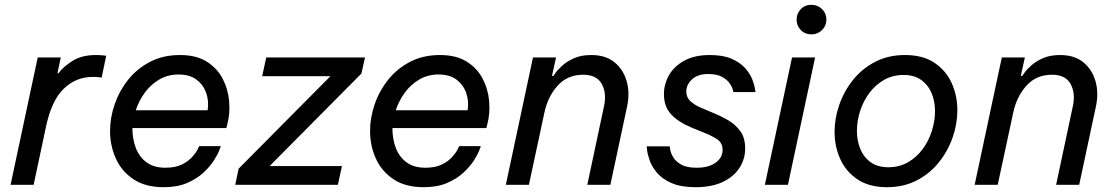

<svg xmlns="http://www.w3.org/2000/svg" viewBox="-20 -769 4640 799"><path d="M24 0 137 -530H233L219 -464H223Q246 -494 284 -517Q322 -540 379 -540Q396 -540 409 -538.5Q422 -537 422 -537L403 -446Q403 -446 392 -447.5Q381 -449 366 -449Q296 -449 245 -399.5Q194 -350 171 -240L120 0Z M661 10Q585 10 535.5 -23Q486 -56 462 -109.5Q438 -163 438 -224Q438 -280 457.5 -336Q477 -392 514 -438Q551 -484 605 -512Q659 -540 729 -540Q796 -540 839.5 -513Q883 -486 906 -442.5Q929 -399 933.5 -348.5Q938 -298 926 -252L922 -236H531Q531 -190 545.5 -152.5Q560 -115 590.5 -93Q621 -71 668 -71Q710 -71 737 -84.5Q764 -98 780 -116Q796 -134 802.5 -147.5Q809 -161 809 -161H899Q899 -161 892.5 -143.5Q886 -126 870 -101Q854 -76 826.5 -50.5Q799 -25 758.5 -7.5Q718 10 661 10ZM545 -310H844Q850 -347 838.5 -381Q827 -415 798.5 -437Q770 -459 723 -459Q679 -459 643.5 -438.5Q608 -418 583 -384Q558 -350 545 -310Z M959 0 973 -67 1355 -452H1071L1088 -530H1499L1484 -463L1102 -78H1403L1386 0Z M1743 10Q1667 10 1617.5 -23Q1568 -56 1544 -109.5Q1520 -163 1520 -224Q1520 -280 1539.5 -336Q1559 -392 1596 -438Q1633 -484 1687 -512Q1741 -540 1811 -540Q1878 -540 1921.5 -513Q1965 -486 1988 -442.5Q2011 -399 2015.5 -348.5Q2020 -298 2008 -252L2004 -236H1613Q1613 -190 1627.5 -152.5Q1642 -115 1672.5 -93Q1703 -71 1750 -71Q1792 -71 1819 -84.5Q1846 -98 1862 -116Q1878 -134 1884.5 -147.5Q1891 -161 1891 -161H1981Q1981 -161 1974.5 -143.5Q1968 -126 1952 -101Q1936 -76 1908.5 -50.5Q1881 -25 1840.5 -7.5Q1800 10 1743 10ZM1627 -310H1926Q1932 -347 1920.5 -381Q1909 -415 1880.5 -437Q1852 -459 1805 -459Q1761 -459 1725.5 -438.5Q1690 -418 1665 -384Q1640 -350 1627 -310Z M2085 0 2198 -530H2294L2277 -453H2283Q2283 -453 2292 -466Q2301 -479 2320.5 -496.5Q2340 -514 2369.5 -527Q2399 -540 2441 -540Q2500 -540 2537 -510Q2574 -480 2588 -430.5Q2602 -381 2589 -323L2520 0H2424L2494 -329Q2505 -382 2484 -420Q2463 -458 2407 -458Q2341 -458 2300 -412Q2259 -366 2245 -298L2181 0Z M2875 10Q2814 10 2775 -7Q2736 -24 2714.5 -49.5Q2693 -75 2684 -100.5Q2675 -126 2673 -143Q2671 -160 2671 -160H2767Q2767 -160 2769 -146.5Q2771 -133 2781 -115.5Q2791 -98 2814 -84.5Q2837 -71 2879 -71Q2929 -71 2958 -92Q2987 -113 2987 -145Q2987 -175 2963.5 -190Q2940 -205 2912 -216L2858 -238Q2803 -261 2773 -293Q2743 -325 2743 -377Q2743 -419 2764 -456Q2785 -493 2827.5 -516.5Q2870 -540 2934 -540Q2989 -540 3024.5 -524.5Q3060 -509 3080.5 -486Q3101 -463 3110 -440Q3119 -417 3121.5 -401.5Q3124 -386 3124 -386H3032Q3032 -386 3029 -397.5Q3026 -409 3015.5 -423.5Q3005 -438 2984 -449.5Q2963 -461 2927 -461Q2884 -461 2860 -439Q2836 -417 2836 -388Q2836 -364 2852.5 -348.5Q2869 -333 2894 -322L2953 -297Q2978 -287 3008 -270Q3038 -253 3059.5 -225Q3081 -197 3081 -151Q3081 -107 3057 -70Q3033 -33 2987 -11.5Q2941 10 2875 10Z M3357 -626Q3330 -626 3312.5 -644Q3295 -662 3295 -687Q3295 -713 3312.5 -731Q3330 -749 3357 -749Q3383 -749 3401 -731Q3419 -713 3419 -687Q3419 -662 3401 -644Q3383 -626 3357 -626ZM3163 0 3276 -530H3372L3259 0Z M3671 10Q3597 10 3548.5 -22.5Q3500 -55 3476.5 -107.5Q3453 -160 3453 -220Q3453 -276 3472.5 -332.5Q3492 -389 3529.5 -436Q3567 -483 3621.5 -511.5Q3676 -540 3746 -540Q3821 -540 3869 -507.5Q3917 -475 3940.5 -423Q3964 -371 3964 -310Q3964 -254 3944.5 -197.5Q3925 -141 3887.5 -94Q3850 -47 3795.5 -18.5Q3741 10 3671 10ZM3677 -73Q3723 -73 3759 -94Q3795 -115 3820 -149Q3845 -183 3858 -224.5Q3871 -266 3871 -306Q3871 -347 3857 -381Q3843 -415 3814 -436Q3785 -457 3740 -457Q3694 -457 3658 -436Q3622 -415 3597 -381Q3572 -347 3559 -306Q3546 -265 3546 -224Q3546 -184 3560 -149.5Q3574 -115 3603 -94Q3632 -73 3677 -73Z M4036 0 4149 -530H4245L4228 -453H4234Q4234 -453 4243 -466Q4252 -479 4271.5 -496.5Q4291 -514 4320.5 -527Q4350 -540 4392 -540Q4451 -540 4488 -510Q4525 -480 4539 -430.5Q4553 -381 4540 -323L4471 0H4375L4445 -329Q4456 -382 4435 -420Q4414 -458 4358 -458Q4292 -458 4251 -412Q4210 -366 4196 -298L4132 0Z"/></svg>

Font: Be Vietnam Pro
Style: Italic
Weight: 400
Italic angle: -12°
Designer: Lam Bao, Tony Le, Vietanh Nguyen
Foundry: Yellow Type Foundry
Version: Version 1.002; ttfautohint (v1.8.3)